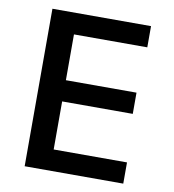

<svg xmlns="http://www.w3.org/2000/svg" viewBox="-79 -768 758 838"><g transform="rotate(10 300.0 -349.0)"><path d="M523 0V-94H198V-307H511V-401H198V-604H523V-698H86V0Z"/></g></svg>

Font: IBM Plex Mono Medm
Style: Regular
Weight: 500
Monospace: yes
Designer: Mike Abbink, Paul van der Laan, Pieter van Rosmalen
Foundry: Bold Monday
Version: Version 2.004